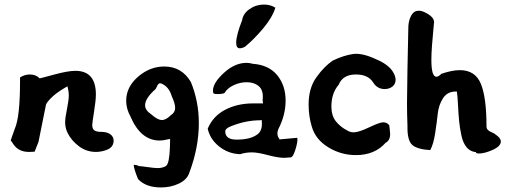

<svg xmlns="http://www.w3.org/2000/svg" viewBox="-20 -676 2230 843"><path d="M27 -60 45 -111Q68 -162 68 -321V-336Q88 -349 111 -349Q138 -349 154 -332Q157 -332 217.5 -348.5Q278 -365 311 -365Q401 -365 401 -261Q401 -236 393 -186Q385 -136 385 -127Q385 -111 394 -104Q403 -97 425 -97Q451 -97 465 -86Q479 -75 479 -59Q479 -27 443 -16Q422 -9 401 -9Q360 -9 327 -33.5Q294 -58 277 -92Q266 -114 266 -139Q266 -158 274 -197Q282 -236 282 -257Q282 -276 276 -297Q275 -297 265.5 -291Q256 -285 252.5 -283Q249 -281 239.5 -274.5Q230 -268 225.5 -264.5Q221 -261 213 -254Q205 -247 200.5 -242Q196 -237 190.5 -230.5Q185 -224 182 -217L149 -53L132 -10L110 -9H106Q63 -9 40 -41Z M534 -233Q534 -294 586 -339Q638 -384 701 -384Q778 -384 818 -316Q853 -231 853 -135Q853 -28 811 83Q801 113 765.5 130Q730 147 687 147Q620 147 586 110Q568 66 567 48Q569 47 584 50L588 53Q603 54 631 58Q659 62 672 62Q692 62 707 54Q716 49 720.5 27Q725 5 726 -28.5Q727 -62 727 -66L711 -63Q696 -59 681 -59Q598 -59 553 -164Q534 -199 534 -233ZM617 -214Q617 -192 644 -174Q672 -149 691 -149Q709 -149 731 -171Q749 -182 749 -203Q749 -221 734 -254Q722 -295 689 -309Q681 -312 676.5 -308Q672 -304 668.5 -295.5Q665 -287 663 -285Q617 -244 617 -214Z M892 -111Q915 -166 968.5 -194Q1022 -222 1091 -222H1135L1133 -237Q1134 -242 1134 -252Q1134 -284 1114 -299.5Q1094 -315 1063 -315Q1034 -315 1006 -302Q978 -289 966 -268Q959 -263 934 -263Q922 -263 918.5 -265.5Q915 -268 915 -278Q915 -312 963 -356Q1011 -400 1062 -400Q1077 -400 1089 -396Q1160 -391 1197 -346Q1234 -301 1234 -234Q1234 -171 1202 -109Q1198 -100 1198 -90Q1198 -76 1208 -64L1285 -71V-69Q1286 -67 1286 -65Q1286 -47 1276 -16Q1266 15 1256 15H1255Q1237 17 1229 17Q1201 17 1156 5Q1111 -7 1086 -7Q1059 -7 1034 1Q982 -1 942 -33Q902 -65 892 -111ZM969 -99Q969 -63 1019 -63Q1085 -63 1115 -90Q1130 -104 1130 -132Q1130 -143 1129 -149H1127Q1126 -148 1124 -148Q1057 -148 990 -120Q969 -111 969 -99ZM1017 -488Q1017 -521 1043 -587Q1047 -616 1075.5 -636Q1104 -656 1139 -656Q1168 -656 1189 -642Q1176 -600 1136.5 -552.5Q1097 -505 1056 -471Q1043 -464 1033 -464Q1017 -464 1017 -488Z M1335 -217Q1335 -289 1369 -336.5Q1403 -384 1441 -410Q1489 -433 1531 -439Q1571 -444 1631 -416Q1683 -394 1703 -364Q1717 -343 1717 -326Q1717 -307 1703 -296Q1689 -285 1669 -285Q1637 -285 1619 -313Q1597 -349 1543 -349Q1485 -349 1467 -304Q1435 -267 1435 -208Q1435 -168 1455 -143Q1475 -118 1505 -103Q1517 -95 1533 -95Q1555 -95 1601 -117Q1647 -139 1663 -139Q1679 -139 1689 -126Q1689 -125 1691 -110Q1693 -95 1693 -88Q1693 -59 1673 -49Q1625 5 1543 5Q1477 5 1421 -29.5Q1365 -64 1349 -120Q1335 -166 1335 -217Z M1767 -223Q1767 -256 1769 -372L1773 -562Q1775 -590 1786.5 -609.5Q1798 -629 1819 -629Q1832 -629 1847 -621Q1886 -602 1886 -578Q1886 -574 1885 -571Q1885 -566 1882 -537Q1879 -508 1876.5 -473.5Q1874 -439 1874 -413Q1874 -339 1896 -339Q1905 -339 1918 -352Q1965 -368 1999 -368Q2067 -368 2091.5 -307.5Q2116 -247 2116 -122Q2116 -111 2122.5 -105Q2129 -99 2140 -94.5Q2151 -90 2155 -86Q2179 -70 2179 -55Q2179 -34 2143.5 -18Q2108 -2 2082 -2Q2076 -2 2072.5 -3.5Q2069 -5 2070 -8Q2045 -10 2029 -29Q2013 -48 2006 -80.5Q1999 -113 1996 -143Q1993 -173 1991 -214Q1989 -255 1986 -274H1980Q1944 -274 1925 -244.5Q1906 -215 1902 -177Q1898 -139 1890.5 -90.5Q1883 -42 1869 -17Q1815 -20 1792 -38Q1769 -56 1769 -115V-126Q1767 -174 1767 -223Z"/></svg>

Font: NaniFont Regular
Style: Regular
Weight: 400
Designer: Nanigashitei
Version: Version 1.036